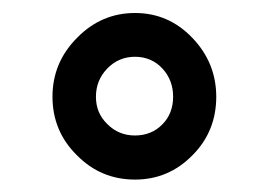

<svg xmlns="http://www.w3.org/2000/svg" viewBox="-20 -741 420 300"><path d="M190.9 -720.7C156.2 -720.7 126 -708 100.6 -682.1C74.7 -656.2 62 -625.5 62 -589.8C62 -554.2 74.7 -523.4 100.1 -498.5C125 -473.1 155.3 -460.4 190.9 -460.4C226.1 -460.4 255.9 -473.1 280.8 -498.5C305.7 -523.4 317.9 -554.2 317.9 -589.8C317.9 -625.5 305.2 -656.2 280.3 -682.1C255.4 -708 225.6 -720.7 190.9 -720.7ZM190.9 -529.3C173.8 -529.3 159.7 -535.2 147.9 -546.9C135.7 -558.6 129.9 -572.8 129.9 -589.8C129.9 -606.9 135.7 -621.6 147.5 -633.8C159.2 -646 173.8 -652.3 190.9 -652.3C208 -652.3 222.7 -646 233.9 -633.8C245.1 -621.6 250.5 -606.9 250.5 -589.8C250.5 -572.8 245.1 -558.1 233.9 -546.9C222.7 -535.2 208 -529.3 190.9 -529.3Z"/></svg>

Font: Shabnam FD Medium
Style: Regular
Weight: 500
Foundry: DejaVu fonts team - Redesigned by Saber Rastikerdar - Based on Vazir font
Version: Version 5.00;October 20, 2019;FontCreator 12.0.0.2547 64-bit